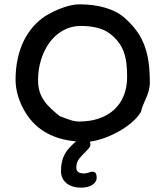

<svg xmlns="http://www.w3.org/2000/svg" viewBox="-20 -656 765 888"><path d="M559 -571C511 -615 434 -636 347 -636C300 -636 238 -611 190 -582C106 -527 52 -426 52 -287C52 -236 69 -181 100 -132C151 -51 232 -11 332 -2C319 8 307 21 298 31C281 50 262 80 262 135C262 184 301 212 355 212C397 212 427 193 427 167C427 145 421 138 406 138C397 138 388 146 368 146C349 146 333 140 333 120C333 104 336 93 346 78C356 64 398 28 398 17C398 10 398 4 396 -1C477 -11 594 -72 632 -139C640 -180 673 -220 673 -274C673 -412 645 -494 559 -571ZM347 -94C319 -94 301 -102 256 -119C198 -166 155 -206 156 -287C156 -407 226 -536 355 -536C405 -536 457 -526 490 -499C549 -452 568 -400 568 -300C568 -170 480 -94 347 -94Z"/></svg>

Font: Itim
Style: Regular
Weight: 400
Designer: CadsonDemak Team
Foundry: Pablo Impallari
Version: Version 1.002;PS 001.002;hotconv 1.0.88;makeotf.lib2.5.64775